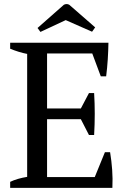

<svg xmlns="http://www.w3.org/2000/svg" viewBox="-20 -906 622 926"><path d="M297 -809 424 -753 439 -774 314 -883C306 -888 295 -887 288 -883L161 -771L175 -752ZM29 -700V-671C56 -660 84 -651 111 -646V-53C80 -48 52 -40 29 -29V0H522C525 -59 520 -116 511 -172H486L437 -52H207V-331H370L409 -255H434C438 -324 438 -391 434 -457H409L370 -383H207V-648H425L466 -538H492C499 -593 502 -647 503 -700Z"/></svg>

Font: PT Serif
Style: Regular
Weight: 400
Designer: A.Korolkova, O.Umpeleva, V.Yefimov
Foundry: ParaType Ltd
Version: Version 1.000;PS 001.000;hotconv 1.0.88;makeotf.lib2.5.64775